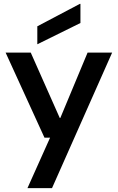

<svg xmlns="http://www.w3.org/2000/svg" viewBox="-20 -768 608 993"><path d="M122 205 239 -56H210L9 -496H139L289 -158H292L433 -496H560L249 205ZM173 -539V-632L393 -748H396V-649Z"/></svg>

Font: DM Sans 36pt SemiBold
Style: Regular
Weight: 600
Designer: Colophon Foundry, Jonny Pinhorn
Foundry: Colophon Foundry
Version: Version 4.004;gftools[0.9.30]